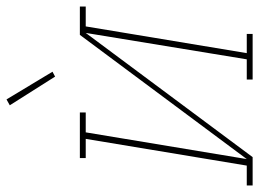

<svg xmlns="http://www.w3.org/2000/svg" viewBox="-160 -672 795 589"><g transform="rotate(-90 237.5 -377.5)"><path d="M-37 0V-18H24L106 -512H47V-530H187V-512H126L44 -18L425 -530H512V-512H451L369 -18H428V0H288V-18H350L431 -512L50 0ZM297 -606 209 -745 227 -755 312 -614Z"/></g></svg>

Font: Iosevka Slab Thin Oblique
Style: Regular
Weight: 100
Italic angle: -9°
Monospace: yes
Designer: Belleve Invis
Foundry: Belleve Invis
Version: Version 11.1.0; ttfautohint (v1.8.3)